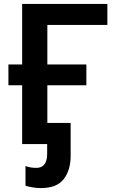

<svg xmlns="http://www.w3.org/2000/svg" viewBox="-20 -734 588 978"><path d="M188 224.1C242.2 224.1 280.8 209 304.7 178.2C328.1 147.5 339.8 108.4 339.8 61V-107.9H221.2V-299.8H419.9V-405.8H221.2V-606.9H526.9V-713.9H92.8V-405.8H22.9V-299.8H92.8V0H220.2V48.8C220.2 103.5 196.8 121.1 165 121.1C143.6 121.1 126 117.7 109.9 111.8V211.9C128.9 218.3 160.2 224.1 188 224.1Z"/></svg>

Font: Noto Reveo Sans
Style: Regular
Weight: 600
Designer: Monotype Design Team
Foundry: Monotype Imaging Inc.
Version: Version 2.007